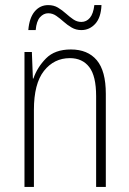

<svg xmlns="http://www.w3.org/2000/svg" viewBox="-20 -733 507 753"><path d="M258 -539Q324 -539 359.5 -497Q395 -455 395 -365V0H357V-356Q357 -435 330 -470Q303 -505 254 -505Q192 -505 152.5 -455Q113 -405 113 -302V0H76V-529H105L109 -425H111Q126 -469 160.5 -504Q195 -539 258 -539ZM91 -615Q95 -663 116 -688Q137 -713 169 -713Q191 -713 207.5 -703Q224 -693 238.5 -680Q253 -667 267.5 -657Q282 -647 299 -647Q319 -647 332.5 -663Q346 -679 350 -713H378Q376 -664 353.5 -639.5Q331 -615 299 -615Q278 -615 261 -625Q244 -635 229.5 -648Q215 -661 200.5 -671Q186 -681 169 -681Q151 -681 137 -665.5Q123 -650 120 -615Z"/></svg>

Font: Noto Sans Lao Condensed ExtraLight
Style: Regular
Weight: 200
Width: 3
Designer: Monotype Design Team
Foundry: Monotype Imaging Inc.
Version: Version 2.003; ttfautohint (v1.8.4.7-5d5b)